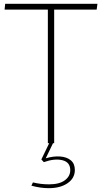

<svg xmlns="http://www.w3.org/2000/svg" viewBox="-20 -748 533 1003"><path d="M230 -698H4L7 -728H489L485 -698H263V0H230ZM235 235Q191 235 144 222L152 205Q193 215 236 215Q290 215 318.5 194Q347 173 347 141Q347 99 306 89Q265 79 209 99L196 85L237 0H257L219 79Q259 67 294 69.5Q329 72 350 89.5Q371 107 371 140Q371 183 333 209Q295 235 235 235Z"/></svg>

Font: Murecho ExtraLight
Style: Regular
Weight: 200
Designer: Neil Summerour
Foundry: Positype
Version: Version 1.010; ttfautohint (v1.8.3)